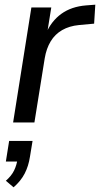

<svg xmlns="http://www.w3.org/2000/svg" viewBox="-20 -523 427 820"><path d="M36 0 114 -491H199L181 -379H176Q199 -433 242 -464Q285 -495 348 -500L387 -503L382 -422L317 -416Q276 -412 245.5 -394.5Q215 -377 196.5 -346.5Q178 -316 171 -274L127 0ZM38 277 5 249Q29 228 40 205.5Q51 183 55 156L70 167H5L19 79H119L108 146Q102 186 85.5 218Q69 250 38 277Z"/></svg>

Font: Nunito Sans 10pt SemiCondensed Medium
Style: Italic
Weight: 500
Width: 4
Italic angle: -9°
Designer: Vernon Adams
Foundry: Vernon Adams
Version: Version 3.101;gftools[0.9.27]